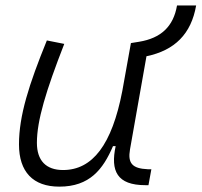

<svg xmlns="http://www.w3.org/2000/svg" viewBox="-20 -676 741 706"><path d="M198.2 10.3C309.6 10.3 358.9 -53.2 395.5 -138.7H405.3C385.7 -47.4 410.2 4.9 514.6 4.9H525.9L536.6 -53.7H523.4C466.3 -56.2 449.2 -75.7 458 -126.5L518.6 -469.2C622.6 -490.7 683.1 -551.3 701.2 -655.8H630.9C617.7 -578.1 571.3 -535.6 491.7 -522.5L461.4 -517.6L429.7 -341.3C391.6 -144 320.3 -50.8 211.9 -50.8C149.4 -50.8 115.7 -85.4 115.7 -150.9C115.7 -232.9 148.9 -341.8 216.3 -514.6L152.3 -527.3C86.4 -365.2 49.8 -251 49.8 -145C49.8 -43.9 101.6 10.3 198.2 10.3Z"/></svg>

Font: Cascadia Mono PL Light
Style: Italic
Weight: 300
Italic angle: -10°
Monospace: yes
Designer: Aaron Bell
Foundry: Saja Typeworks
Version: Version 2404.023